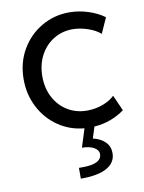

<svg xmlns="http://www.w3.org/2000/svg" viewBox="-85 -586 656 873"><g transform="rotate(-10 243.0 -149.0)"><path d="M233.4 177.7Q322.3 177.7 322.3 131.8Q322.3 113.8 301.3 101.8Q280.3 89.8 246.1 89.8L272.9 4.9Q206.5 -1 153.3 -37.4Q100.1 -73.7 69.6 -132.6Q39.1 -191.4 39.1 -261.7Q39.1 -337.9 74 -398.2Q108.9 -458.5 167.5 -492.4Q226.1 -526.4 294.9 -526.4Q339.4 -526.4 382.1 -512.7Q424.8 -499 457 -475.6L424.8 -404.3Q403.3 -423.8 366.9 -436Q330.6 -448.2 296.9 -448.2Q250 -448.2 210.7 -424.8Q171.4 -401.4 148.2 -358.4Q125 -315.4 125 -259.8Q125 -206.5 147.2 -163.8Q169.4 -121.1 209.2 -96.7Q249 -72.3 298.8 -72.3Q337.4 -72.3 371.6 -85Q405.8 -97.7 426.8 -118.2L459 -45.9Q432.1 -25.4 396 -11.7Q359.9 2 318.8 4.9L302.2 57.1Q338.4 65.9 358.6 86.4Q378.9 106.9 378.9 137.7Q378.9 181.2 337.9 204.6Q296.9 228 216.8 227.5V177.7Z"/></g></svg>

Font: Reddit Sans Vanilla
Style: Regular
Weight: 400
Designer: Stephen Hutchings
Foundry: Reddit
Version: Version 1.013